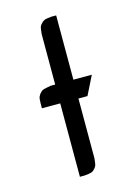

<svg xmlns="http://www.w3.org/2000/svg" viewBox="-95 -638 493 692"><g transform="rotate(-15 151.5 -292.0)"><path d="M47.9 -273.9V-292L48.8 -309.1L50.8 -316.9L56.2 -326.2L64.9 -335L73.2 -338.9L82 -340.8L99.1 -344.2H116.2V-532.2L118.2 -549.8L120.1 -559.1L124 -565.9L132.8 -575.2L141.1 -580.1L149.9 -582L167 -584H184.1V-344.2H252.9L217.8 -273.9H184.1V-50.8L182.1 -34.2L180.2 -24.9L175.8 -17.1L167 -7.8L159.2 -3.9L149.9 -2L132.8 0H116.2V-273.9Z"/></g></svg>

Font: Petahja
Style: Regular
Weight: 400
Designer: T. Christopher White
Version: Version 1.1